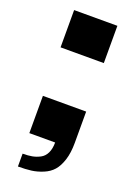

<svg xmlns="http://www.w3.org/2000/svg" viewBox="-140 -627 587 837"><g transform="rotate(20 153.0 -208.5)"><path d="M53.2 -570.8H253.9V-397.9H53.2ZM53.2 -172.9H253.9V-27.8Q253.9 18.6 243.2 52Q232.4 85.4 215.3 105Q198.2 124.5 171.1 135.7Q144 147 117.7 150.4Q91.3 153.8 56.2 153.8V94.2Q81.1 94.2 99.6 90.8Q118.2 87.4 136 78.1Q153.8 68.8 163.3 49.1Q172.9 29.3 172.9 0H53.2Z"/></g></svg>

Font: Sporting Grotesque
Style: Gras
Weight: 700
Designer: Lucas LE BIHAN
Foundry: Lucas LE BIHAN
Version: Version 1.001